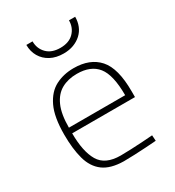

<svg xmlns="http://www.w3.org/2000/svg" viewBox="-177 -827 855 940"><g transform="rotate(-30 251.0 -357.0)"><path d="M246 9Q172 8 131 -22.5Q90 -53 74 -111Q58 -169 58 -250Q58 -349 85 -405.5Q112 -462 157.5 -485.5Q203 -509 260 -509Q352 -509 401 -454Q450 -399 450 -269V-236H95Q95 -133 127.5 -78Q160 -23 247 -23Q273 -23 306 -24.5Q339 -26 372 -28Q405 -30 429 -32L431 0Q407 2 374 4Q341 6 307 7.5Q273 9 246 9ZM95 -268H413Q413 -383 375.5 -430Q338 -477 260 -477Q210 -477 173 -456.5Q136 -436 115.5 -390Q95 -344 95 -268ZM255 -595Q213 -595 182 -611.5Q151 -628 134 -657Q117 -686 117 -723H152Q152 -682 179 -654.5Q206 -627 255 -627Q304 -627 331 -654.5Q358 -682 358 -723H393Q393 -695 383.5 -671.5Q374 -648 355.5 -631Q337 -614 312 -604.5Q287 -595 255 -595Z"/></g></svg>

Font: Cairo Play ExtraLight
Style: Regular
Weight: 250
Version: Version 3.119